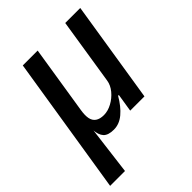

<svg xmlns="http://www.w3.org/2000/svg" viewBox="-215 -602 886 886"><g transform="rotate(-45 228.5 -159.0)"><path d="M-19 180 89 -498H186L133 -163Q128 -132 132 -112Q136 -92 151 -81.5Q166 -71 192 -71Q218 -71 245 -85.5Q272 -100 291.5 -123.5Q311 -147 315 -174L366 -498H464L385 0H292L306 -88H301Q275 -43 244 -17Q213 9 177 9Q140 9 124.5 -8Q109 -25 107 -60L108 -59L78 180Z"/></g></svg>

Font: Nunito Sans 7pt Condensed SemiBold
Style: Italic
Weight: 600
Width: 3
Italic angle: -9°
Designer: Vernon Adams
Foundry: Vernon Adams
Version: Version 3.101;gftools[0.9.27]